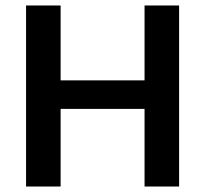

<svg xmlns="http://www.w3.org/2000/svg" viewBox="-20 -680 748 700"><path d="M507 0V-660H633V0ZM75 0V-660H201V0ZM148 -283V-387H559V-283Z"/></svg>

Font: Bricolage Grotesque SemiBold
Style: Regular
Weight: 600
Designer: Mathieu Triay
Foundry: Atelier Triay
Version: Version 1.000;gftools[0.9.30]